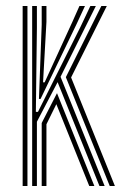

<svg xmlns="http://www.w3.org/2000/svg" viewBox="-20 -620 433 640"><path d="M87.2 0V-600H103V-527.2L99.5 -247H106.5L247.8 -529.5L281.2 -600H299.5L181.8 -364L328.8 0H311.5L172 -346.2L103 -214.2V0ZM55.5 0V-600H71.5V0ZM119 0V-210L170 -309.5L294.5 0H277.5L167.8 -272.8L134.8 -205.8V0ZM345.8 0 199.5 -362.8 317.8 -600H336L217 -361.8L363 0ZM109.8 -290.2 119 -537.2V-600H134.8V-547.2L123.5 -345.5H128.8L222.2 -549.2L244.8 -600H263.2L235.5 -540.2L115.2 -290.2Z"/></svg>

Font: Big Shoulders Inline Text Thin
Style: Regular
Weight: 400
Version: Version 2.002